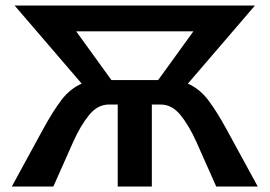

<svg xmlns="http://www.w3.org/2000/svg" viewBox="-20 -678 980 698"><path d="M917 0H766L694 -162Q667 -222 636 -260Q605 -298 564 -298H532V0H408V-298H376Q335 -298 304 -260Q273 -222 246 -162L174 0H23L137 -209Q172 -273 203 -314Q234 -355 277 -374L33 -658H907L663 -374Q706 -355 737 -314Q768 -273 803 -209ZM683 -564H257L385 -387H555Z"/></svg>

Font: Ysabeau SC
Style: Bold
Weight: 700
Designer: Christian Thalmann (Catharsis Fonts)
Version: Version 0.003